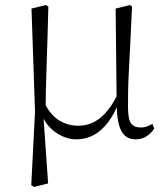

<svg xmlns="http://www.w3.org/2000/svg" viewBox="-20 -539 655 762"><path d="M104 196 119 -96 105 -505 162 -519 172 -513Q170 -433 168 -372.5Q166 -312 164.5 -264.5Q163 -217 162 -177.5Q161 -138 161 -99L152 -82L171 189L115 203ZM518 14Q480 14 462 -18.5Q444 -51 443 -124V-127L439 -505L496 -519L504 -513Q500 -428 497 -366Q494 -304 491.5 -259Q489 -214 488.5 -180Q488 -146 488 -115Q488 -65 500.5 -49Q513 -33 538 -33Q553 -33 564 -37.5Q575 -42 585 -47L592 -29Q582 -12 563 1Q544 14 518 14ZM283 14Q240 14 199 -15Q158 -44 141 -97H139L155 -132Q182 -80 216.5 -60Q251 -40 291 -40Q340 -40 378.5 -71.5Q417 -103 448 -167L461 -155H459Q433 -74 388 -30Q343 14 283 14Z"/></svg>

Font: Noto Serif JP
Style: Regular
Weight: 200
Designer: Ryoko NISHIZUKA 西塚涼子 (kana & ideographs); Frank Grießhammer (Latin, Greek & Cyrillic); Wenlong ZHANG 张文龙 (bopomofo); San
Foundry: Adobe
Version: Version 2.001;hotconv 1.1.0;makeotfexe 2.6.0